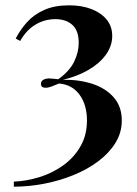

<svg xmlns="http://www.w3.org/2000/svg" viewBox="-20 -551 515 722"><path d="M240 -531Q287 -531 323.5 -517Q360 -503 381 -477.5Q402 -452 402 -416Q402 -378 378 -345Q354 -312 312.5 -288Q271 -264 217 -251Q278 -252 328 -235.5Q378 -219 408 -184.5Q438 -150 438 -98Q438 -52 414 -13.5Q390 25 349.5 55.5Q309 86 256 107.5Q203 129 145.5 140Q88 151 32 151V132Q80 130 128.5 115Q177 100 217.5 71Q258 42 282.5 -0.5Q307 -43 307 -98Q307 -157 279 -195Q251 -233 202 -237Q187 -231 174.5 -226Q162 -221 151 -221Q143 -221 138.5 -224.5Q134 -228 134 -236Q134 -246 143 -251Q152 -256 164 -256Q172 -256 180.5 -255Q189 -254 199 -253Q241 -283 258.5 -318.5Q276 -354 276 -390Q276 -436 252 -457.5Q228 -479 188 -479Q148 -479 113.5 -458.5Q79 -438 56 -397L39 -406Q56 -439 81.5 -467.5Q107 -496 146 -513.5Q185 -531 240 -531Z"/></svg>

Font: Playfair Display SemiBold
Style: Regular
Weight: 600
Designer: Claus Eggers Sørensen
Foundry: Claus Eggers Sørensen
Version: Version 1.203